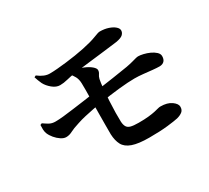

<svg xmlns="http://www.w3.org/2000/svg" viewBox="-138 -942 1277 1171"><g transform="rotate(-30 500.0 -356.0)"><path d="M611 0Q534 0 492 -15Q450 -30 434 -60Q418 -90 416 -135Q416 -161 416 -200Q416 -239 416.5 -282.5Q417 -326 417.5 -368.5Q418 -411 418.5 -444.5Q419 -478 418 -494Q417 -522 406.5 -541.5Q396 -561 381 -577L407 -588Q447 -583 478 -570Q509 -557 527 -541.5Q545 -526 545 -514Q545 -500 537 -489Q529 -478 525 -462Q520 -438 516.5 -398.5Q513 -359 510.5 -315.5Q508 -272 507.5 -233.5Q507 -195 508 -171Q509 -150 516.5 -136Q524 -122 543 -116.5Q562 -111 599 -111Q641 -111 669 -114Q697 -117 715 -121Q733 -125 743.5 -128Q754 -131 762 -131Q811 -131 839.5 -110.5Q868 -90 868 -69Q868 -46 853 -34.5Q838 -23 815 -17Q793 -12 741 -6Q689 0 611 0ZM173 -256Q156 -256 137 -268.5Q118 -281 102 -300Q86 -319 78 -339Q73 -353 72.5 -367.5Q72 -382 73 -399L85 -404Q106 -389 123 -380Q140 -371 164 -371Q187 -371 221 -374.5Q255 -378 294.5 -383.5Q334 -389 376 -394.5Q418 -400 457 -406Q531 -416 599.5 -426.5Q668 -437 705 -443Q732 -448 750 -453Q768 -458 779.5 -461Q791 -464 798 -464Q812 -464 833.5 -459Q855 -454 876 -444.5Q897 -435 911.5 -421.5Q926 -408 926 -392Q926 -370 915 -358Q904 -346 883 -345Q863 -345 833.5 -348Q804 -351 772 -354.5Q740 -358 711 -358Q668 -358 600 -351Q532 -344 462 -332Q433 -328 400.5 -321.5Q368 -315 337 -308Q306 -301 280 -292Q238 -279 216.5 -267.5Q195 -256 173 -256ZM299 -549Q272 -549 246 -570.5Q220 -592 207 -617Q201 -630 196 -643Q191 -656 187 -669L199 -675Q221 -658 242 -649.5Q263 -641 284 -642Q304 -642 333.5 -644.5Q363 -647 397.5 -651Q432 -655 466.5 -660.5Q501 -666 530 -672Q592 -685 626 -698.5Q660 -712 670 -712Q704 -712 730.5 -703Q757 -694 772.5 -680.5Q788 -667 788 -653Q788 -637 775 -624.5Q762 -612 726 -606Q709 -604 677.5 -600Q646 -596 607.5 -591.5Q569 -587 530.5 -582.5Q492 -578 459.5 -574Q427 -570 407 -567Q383 -564 353.5 -556.5Q324 -549 299 -549Z"/></g></svg>

Font: Noto Serif JP ExtraLight
Style: Bold
Weight: 700
Version: Version 2.003-H1;hotconv 1.1.1;makeotfexe 2.6.0